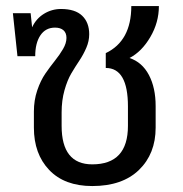

<svg xmlns="http://www.w3.org/2000/svg" viewBox="-20 -608 608 639"><path d="M411.1 -415Q453.1 -400.9 475.6 -358.4Q498 -315.9 498 -254.9V-183.1Q498 -96.2 442.6 -42.5Q387.2 11.2 287.1 11.2Q194.8 11.2 143.8 -42.2Q92.8 -95.7 92.8 -183.1V-236.8Q92.8 -274.4 104 -307.4Q115.2 -340.3 131.1 -363.3Q147 -386.2 162.8 -406Q178.7 -425.8 189.9 -445.1Q201.2 -464.4 201.2 -481.9Q201.2 -498.5 191.2 -507.3Q181.2 -516.1 163.1 -516.1Q131.8 -516.1 114.5 -490.5Q97.2 -464.8 97.2 -420.9H38.1L22.9 -564H82L86.9 -517.1Q100.1 -545.9 126.2 -562Q152.3 -578.1 183.1 -578.1Q230 -578.1 253.4 -555.7Q276.9 -533.2 276.9 -494.1Q276.9 -471.2 267.3 -449Q257.8 -426.8 244.4 -406.7Q231 -386.7 217.5 -364Q204.1 -341.3 194.6 -307.6Q185.1 -273.9 185.1 -233.9V-189Q185.1 -61 287.1 -61Q405.8 -61 405.8 -189V-253.9Q405.8 -381.8 332 -381.8V-431.2Q417 -471.7 417 -587.9H508.8Q508.8 -533.2 480.2 -484.6Q451.7 -436 411.1 -415Z"/></svg>

Font: FiraGO
Style: Regular
Weight: 400
Designer: bBox Type
Foundry: bBox Type GmbH
Version: Version 1.001;PS 001.001;hotconv 1.0.88;makeotf.lib2.5.64775